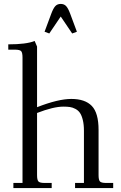

<svg xmlns="http://www.w3.org/2000/svg" viewBox="-20 -954 613 974"><path d="M22 -702.1V-729Q113.8 -729 155.8 -746.1L168 -717.8V-410.2Q274.9 -452.1 341.8 -452.1Q411.6 -452.1 445.8 -416.5Q480 -380.9 480 -294.9V-65.9Q480 -41 487.1 -33.4Q494.1 -25.9 519 -25.9H554.2V0H360.8V-25.9H405.8V-290Q405.8 -322.3 400.1 -345.2Q394.5 -368.2 385.7 -381.1Q377 -394 362.5 -401.6Q348.1 -409.2 334.5 -411.1Q320.8 -413.1 301.8 -413.1Q251 -413.1 168 -380.9V-65.9Q168 -41 175 -33.4Q182.1 -25.9 207 -25.9H242.2V0H47.9V-25.9H94.2V-662.1Q94.2 -687 87.2 -694.6Q80.1 -702.1 55.2 -702.1ZM206.1 -793 240.2 -884.8Q250.5 -912.1 260.7 -923.1Q271 -934.1 288.1 -934.1Q305.2 -934.1 315.4 -923.1Q325.7 -912.1 335.9 -884.8L370.1 -793L346.2 -784.2L288.1 -870.1L230 -784.2Z"/></svg>

Font: Dihjauti
Style: Regular
Weight: 400
Designer: T. Christopher White
Version: Version 3.0.0